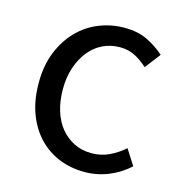

<svg xmlns="http://www.w3.org/2000/svg" viewBox="-90 -638 688 731"><g transform="rotate(15 254.5 -272.0)"><path d="M306 13Q252 13 205.5 -6Q159 -25 124.5 -61.5Q90 -98 70.5 -150.5Q51 -203 51 -271Q51 -339 72.5 -392Q94 -445 130 -482Q166 -519 213.5 -538Q261 -557 313 -557Q367 -557 405 -538Q443 -519 472 -493L425 -432Q401 -454 375 -467.5Q349 -481 316 -481Q279 -481 248 -466Q217 -451 194.5 -423Q172 -395 159 -356.5Q146 -318 146 -271Q146 -224 158 -185.5Q170 -147 192.5 -120Q215 -93 245.5 -78Q276 -63 314 -63Q352 -63 384 -78.5Q416 -94 442 -117L481 -56Q445 -23 400 -5Q355 13 306 13Z"/></g></svg>

Font: SpoqaHanSans-Regular
Style: Regular
Weight: 400
Designer: [Spoqa Han Sans] Dong-huui Kim \uAE40 \uB3D9 \uD718  Younghwa Kang \uAC15 \uC601 \uD654  [Noto Sans] Ryoko NISHIZUKA \u8
Foundry: Spoqa (http://www.spoqa-han-sans.com)
Version: Version 2.000